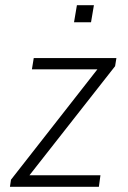

<svg xmlns="http://www.w3.org/2000/svg" viewBox="-20 -714 491 734"><path d="M18 0 22 -27 368 -469 370 -449H102L109 -492H425L420 -461L73 -19V-44H364L358 0ZM263 -629 274 -694H339L328 -629Z"/></svg>

Font: Nunito Sans 7pt Condensed ExtraLight
Style: Italic
Weight: 250
Width: 3
Italic angle: -9°
Designer: Vernon Adams
Foundry: Vernon Adams
Version: Version 3.101;gftools[0.9.27]